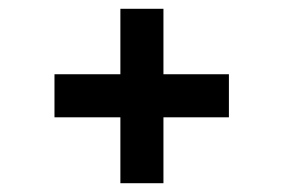

<svg xmlns="http://www.w3.org/2000/svg" viewBox="-20 -522 690 437"><path d="M254 -105V-255H104V-353H254V-502H352V-353H501V-255H352V-105Z"/></svg>

Font: Trispace Medium
Style: Regular
Weight: 500
Designer: Tyler Finck
Foundry: Etcetera Type Company
Version: Version 1.210; ttfautohint (v1.8.3)